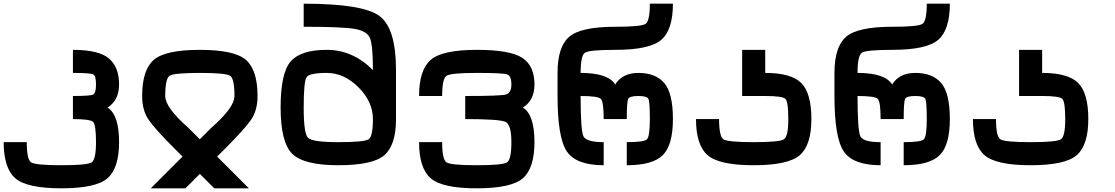

<svg xmlns="http://www.w3.org/2000/svg" viewBox="-20 -895 6040 1040"><path d="M625 -125Q625 15.6 562.5 70.3Q500 125 312.5 125Q125 125 62.5 70.3Q0 15.6 0 -125H125Q125 -31.2 148.4 -15.6Q171.9 0 312.5 0Q453.1 0 476.6 -15.6Q500 -31.2 500 -125Q500 -218.8 484.4 -234.4Q468.8 -250 375 -250V-375Q468.8 -375 484.4 -382.8Q500 -390.6 500 -437.5Q500 -484.4 484.4 -492.2Q468.8 -500 375 -500V-625Q515.6 -625 570.3 -578.1Q625 -531.2 625 -437.5Q625 -351.6 562.5 -312.5Q625 -273.4 625 -125Z M875 -375Q875 -312.5 1000 -203.1Q1039.1 -164.1 1062.5 -140.6Q1085.9 -164.1 1125 -203.1Q1250 -312.5 1250 -375Q1250 -468.8 1226.6 -484.4Q1203.1 -500 1062.5 -500Q921.9 -500 898.4 -484.4Q875 -468.8 875 -375ZM796.9 125 968.8 -46.9Q953.1 -62.5 921.9 -93.8Q820.3 -195.3 785.2 -246.1Q750 -296.9 750 -375Q750 -515.6 812.5 -570.3Q875 -625 1062.5 -625Q1250 -625 1312.5 -570.3Q1375 -515.6 1375 -375Q1375 -296.9 1339.8 -246.1Q1304.7 -195.3 1203.1 -93.8Q1171.9 -62.5 1156.2 -46.9L1328.1 125H1140.6L1062.5 46.9L984.4 125Z M1625 -750V-875Q1945.3 -875 2035.2 -808.6Q2125 -742.2 2125 -515.6V-250Q2125 -109.4 2062.5 -54.7Q2000 0 1812.5 0Q1625 0 1562.5 -62.5Q1500 -125 1500 -312.5Q1500 -500 1554.7 -562.5Q1609.4 -625 1750 -625Q1890.6 -625 2000 -515.6Q2000 -648.4 1984.4 -687.5Q1968.8 -726.6 1902.3 -738.3Q1835.9 -750 1625 -750ZM1750 -500Q1656.2 -500 1640.6 -476.6Q1625 -453.1 1625 -312.5Q1625 -171.9 1648.4 -148.4Q1671.9 -125 1812.5 -125Q1953.1 -125 1976.6 -140.6Q2000 -156.2 2000 -250Q2000 -343.8 1921.9 -421.9Q1843.8 -500 1750 -500Z M2875 -125Q2875 15.6 2812.5 70.3Q2750 125 2562.5 125Q2375 125 2312.5 70.3Q2250 15.6 2250 -125H2375Q2375 -31.2 2398.4 -15.6Q2421.9 0 2562.5 0Q2703.1 0 2726.6 -15.6Q2750 -31.2 2750 -125Q2750 -218.8 2718.8 -234.4Q2687.5 -250 2500 -250V-375Q2687.5 -375 2718.8 -382.8Q2750 -390.6 2750 -437.5Q2750 -484.4 2726.6 -492.2Q2703.1 -500 2562.5 -500Q2421.9 -500 2398.4 -484.4Q2375 -468.8 2375 -375H2250Q2250 -515.6 2312.5 -570.3Q2375 -625 2562.5 -625Q2742.2 -625 2808.6 -582Q2875 -539.1 2875 -437.5Q2875 -351.6 2812.5 -312.5Q2875 -273.4 2875 -125Z M3250 -250Q3250 -343.8 3234.4 -359.4Q3218.8 -375 3125 -375Q3125 -187.5 3140.6 -156.2Q3156.2 -125 3250 -125V0Q3101.6 0 3050.8 -74.2Q3000 -148.4 3000 -375V-500Q3000 -640.6 3062.5 -695.3Q3125 -750 3312.5 -750Q3453.1 -750 3476.6 -765.6Q3500 -781.2 3500 -875H3625Q3625 -734.4 3562.5 -679.7Q3500 -625 3312.5 -625Q3171.9 -625 3148.4 -609.4Q3125 -593.8 3125 -500Q3273.4 -500 3312.5 -437.5Q3351.6 -500 3437.5 -500Q3531.2 -500 3578.1 -445.3Q3625 -390.6 3625 -250Q3625 -109.4 3570.3 -54.7Q3515.6 0 3375 0V-125Q3468.8 -125 3484.4 -140.6Q3500 -156.2 3500 -250Q3500 -343.8 3492.2 -359.4Q3484.4 -375 3437.5 -375Q3390.6 -375 3382.8 -359.4Q3375 -343.8 3375 -250Z M4375 -250Q4375 -109.4 4312.5 -54.7Q4250 0 4062.5 0Q3875 0 3812.5 -54.7Q3750 -109.4 3750 -250H3875Q3875 -156.2 3898.4 -140.6Q3921.9 -125 4062.5 -125Q4203.1 -125 4226.6 -140.6Q4250 -156.2 4250 -250Q4250 -343.8 4234.4 -359.4Q4218.8 -375 4125 -375H4000V-625H4125V-500Q4265.6 -500 4320.3 -445.3Q4375 -390.6 4375 -250Z M4750 -250Q4750 -343.8 4734.4 -359.4Q4718.8 -375 4625 -375Q4625 -187.5 4640.6 -156.2Q4656.2 -125 4750 -125V0Q4601.6 0 4550.8 -74.2Q4500 -148.4 4500 -375V-500Q4500 -640.6 4562.5 -695.3Q4625 -750 4812.5 -750Q4953.1 -750 4976.6 -765.6Q5000 -781.2 5000 -875H5125Q5125 -734.4 5062.5 -679.7Q5000 -625 4812.5 -625Q4671.9 -625 4648.4 -609.4Q4625 -593.8 4625 -500Q4773.4 -500 4812.5 -437.5Q4851.6 -500 4937.5 -500Q5031.2 -500 5078.1 -445.3Q5125 -390.6 5125 -250Q5125 -109.4 5070.3 -54.7Q5015.6 0 4875 0V-125Q4968.8 -125 4984.4 -140.6Q5000 -156.2 5000 -250Q5000 -343.8 4992.2 -359.4Q4984.4 -375 4937.5 -375Q4890.6 -375 4882.8 -359.4Q4875 -343.8 4875 -250Z M5875 -250Q5875 -109.4 5812.5 -54.7Q5750 0 5562.5 0Q5375 0 5312.5 -54.7Q5250 -109.4 5250 -250H5375Q5375 -156.2 5398.4 -140.6Q5421.9 -125 5562.5 -125Q5703.1 -125 5726.6 -140.6Q5750 -156.2 5750 -250Q5750 -343.8 5734.4 -359.4Q5718.8 -375 5625 -375H5500V-625H5625V-500Q5765.6 -500 5820.3 -445.3Q5875 -390.6 5875 -250Z"/></svg>

Font: CraftyPE
Style: Regular
Weight: 400
Designer: Erek Butcher
Foundry: Haunted Coop
Version: Version 0.018;April 4, 2024;FontCreator 15.0.0.2962 64-bit